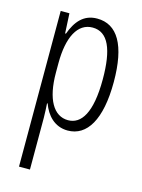

<svg xmlns="http://www.w3.org/2000/svg" viewBox="-118 -611 678 915"><g transform="rotate(15 221.5 -153.0)"><path d="M246 -542C179 -542 143 -497 120 -434H116L111 -532H68V236H122V-19C122 -45 120 -70 119 -90H122C141 -37 181 10 247 10C342 10 400 -84 400 -270C400 -452 346 -542 246 -542ZM236 -495C313 -495 346 -416 346 -269C346 -103 301 -38 236 -38C165 -38 122 -111 122 -242V-289C122 -417 162 -495 236 -495Z"/></g></svg>

Font: Noto Sans Khmer UI ExtraCondensed Light
Style: Regular
Weight: 300
Width: 2
Designer: Danh Hong and the Monotype Design Team
Foundry: Monotype Imaging Inc.
Version: Version 2.002